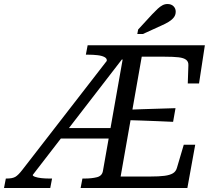

<svg xmlns="http://www.w3.org/2000/svg" viewBox="-73 -935 1080 955"><path d="M-44 -47H-39Q-11 -47 3.5 -55.5Q18 -64 38 -90L458 -632Q460 -644 447 -651Q434 -658 412 -660.5Q390 -663 365 -663H354L363 -710H946L917 -520H861L864 -610Q865 -628 853 -637.5Q841 -647 815 -650Q789 -653 746 -653H632L527 -57H675Q718 -57 745 -60.5Q772 -64 787 -73Q802 -82 807 -100L841 -215H898L859 0H328L337 -47H348Q383 -47 409 -53.5Q435 -60 439 -85L537 -639H533L90 -65Q89 -60 101.5 -55.5Q114 -51 133 -49Q152 -47 171 -47H186L177 0H-53ZM240 -298H493L488 -246H198ZM556 -389Q597 -391 637.5 -392Q678 -393 719 -394.5Q760 -396 800 -397L788 -329Q748 -331 707.5 -332.5Q667 -334 627 -335.5Q587 -337 546 -338ZM683 -863Q699 -880 711.5 -891.5Q724 -903 735.5 -909Q747 -915 760 -915Q779 -915 790 -904Q801 -893 801 -877Q801 -861 792 -849Q783 -837 767 -827Q751 -817 728 -807L638 -766H610L614 -788Z"/></svg>

Font: Roboto Serif 20pt
Style: Italic
Weight: 400
Italic angle: -10°
Designer: Greg Gazdowicz
Foundry: Commercial Type
Version: Version 1.008